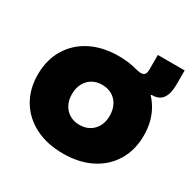

<svg xmlns="http://www.w3.org/2000/svg" viewBox="-155 -840 1008 1008"><g transform="rotate(30 349.0 -336.0)"><path d="M349 12.5Q251.5 12.5 179.2 -24.5Q107 -61.5 67.5 -127.8Q28 -194 28 -281.5Q28 -369.5 67.5 -436.2Q107 -503 179.2 -540.2Q251.5 -577.5 349 -577.5Q447 -577.5 519 -540.2Q591 -503 630.8 -436.2Q670.5 -369.5 670.5 -281.5Q670.5 -194 631 -127.8Q591.5 -61.5 519.2 -24.5Q447 12.5 349 12.5ZM349 -161Q383.5 -161 409.2 -176.2Q435 -191.5 449.2 -218.5Q463.5 -245.5 463.5 -281.5Q463.5 -318 449.2 -345.5Q435 -373 409.2 -388.2Q383.5 -403.5 349 -403.5Q314.5 -403.5 288.8 -388.2Q263 -373 248.8 -345.5Q234.5 -318 234.5 -281.5Q234.5 -245.5 248.8 -218.5Q263 -191.5 288.8 -176.2Q314.5 -161 349 -161ZM685 -685V-595.5Q685 -544.5 665 -515.8Q645 -487 602 -487Q601.5 -487 600.8 -487Q600 -487 599 -487L562.5 -443.5L449.5 -565.5Q466.5 -561.5 475.8 -559.8Q485 -558 491.5 -558Q507 -558 514.8 -566.5Q522.5 -575 522.5 -598.5V-685Z"/></g></svg>

Font: Hepta Slab ExtraLight ExtraBold
Style: Regular
Weight: 800
Version: Version 1.102